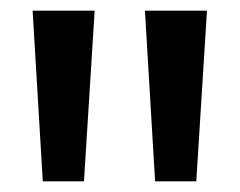

<svg xmlns="http://www.w3.org/2000/svg" viewBox="-20 -649 448 359"><path d="M41 -629H157L137 -310H60ZM251 -629H367L347 -310H270Z"/></svg>

Font: Rasa
Style: Bold
Weight: 700
Designer: Anna Giedrys (Yrsa+Rasa design), David Brezina (Yrsa art-direction, Rasa art-direction, design)
Foundry: Rosetta Type Foundry
Version: Version 2.004